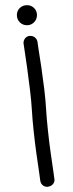

<svg xmlns="http://www.w3.org/2000/svg" viewBox="-20 -681 279 738"><path d="M84 -584Q67.4 -584 56.2 -595.2Q44.9 -606.4 44.9 -623Q44.9 -639.6 56.2 -650.4Q67.4 -661.1 84 -661.1Q99.6 -661.1 110.8 -650.4Q122.1 -639.6 122.1 -623Q122.1 -606.4 110.8 -595.2Q99.6 -584 84 -584ZM96.7 -543Q107.4 -543 114.7 -536.6Q122.1 -530.3 124 -520.5Q124 -517.6 128.4 -490.2Q132.8 -462.9 138.7 -423.8Q144.5 -384.8 149.9 -340.3Q155.3 -295.9 157.2 -260.7Q159.2 -226.6 164.1 -180.7Q168.9 -134.8 174.8 -93.3Q180.7 -51.8 185.1 -22Q189.5 7.8 189.5 9.8Q189.5 20.5 182.6 27.8Q175.8 35.2 162.1 37.1Q151.4 37.1 144 30.8Q136.7 24.4 134.8 13.7Q134.8 10.7 130.4 -18.6Q126 -47.9 120.1 -89.4Q114.3 -130.9 109.4 -176.8Q104.5 -222.7 102.5 -257.8Q100.6 -292 95.2 -335.9Q89.8 -379.9 84.5 -418.9Q79.1 -458 74.7 -485.8Q70.3 -513.7 70.3 -515.6Q70.3 -525.4 76.2 -533.2Q82 -541 92.8 -543Z"/></svg>

Font: Coming Soon
Style: Regular
Weight: 400
Designer: Dathan Boardman
Foundry: Open Window
Version: Version 1.000